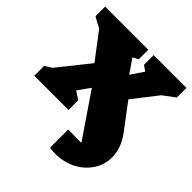

<svg xmlns="http://www.w3.org/2000/svg" viewBox="-207 -627 960 960"><g transform="rotate(45 273.5 -146.5)"><path d="M-17 0V-69Q1 -82 20 -93L151 -257L45 -397Q16 -410 -11 -427V-495H294V-427L265 -412L315 -339L361 -407Q346 -416 332 -427V-495H564V-427L501 -380L399 -249L500 -115Q524 -83 535.5 -50.5Q547 -18 547 14Q547 65 519 108Q491 151 442.5 176.5Q394 202 331 202Q313 202 293 199V70Q320 71 344 71Q368 71 387 71L229 -161L183 -96L225 -69V0ZM419 -15 420 -7Q420 -11 419 -15Z"/></g></svg>

Font: Piazzolla Black
Style: Regular
Weight: 900
Designer: Juan Pablo del Peral
Foundry: Huerta Tipografica
Version: Version 1.330